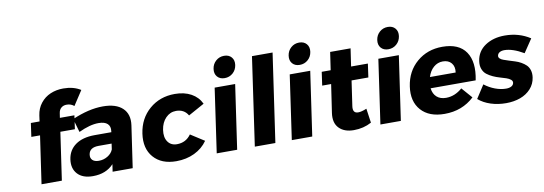

<svg xmlns="http://www.w3.org/2000/svg" viewBox="-59 -1183 4508 1590"><g transform="rotate(-10 2195.5 -388.5)"><path d="M171.9 -400.9 188 -515.1H261.2L268.1 -564.9Q276.4 -623 310.1 -665.5Q343.8 -708 393.1 -729Q442.4 -750 501 -750Q586.4 -750 647 -711.9L567.9 -590.8Q541.5 -612.8 507.8 -612.8Q480.5 -613.8 461.4 -598.6Q442.4 -583.5 438 -554.2L432.1 -515.1H554.2L538.1 -400.9H416L357.9 0H187L245.1 -400.9Z M458 -161.1Q469.2 -238.3 529.3 -281Q589.4 -323.7 689 -324.2H831.1L832 -332Q837.9 -372.6 814.2 -394.8Q790.5 -417 738.8 -417Q667 -417 571.8 -372.1L539.1 -485.8Q679.2 -546.9 797.9 -546.9Q908.7 -546.9 963.1 -495.4Q1017.6 -443.8 1004.9 -352.1L953.6 0H784.7L793.9 -62Q730 7.8 618.7 7.8Q533.2 7.8 490.2 -38.8Q447.3 -85.4 458 -161.1ZM622.1 -172.9Q617.7 -143.6 635.5 -126.2Q653.3 -108.9 689 -108.9Q729.5 -108.9 763.4 -129.6Q797.4 -150.4 810.1 -183.1L816.9 -231H708Q630.4 -231 622.1 -172.9Z M1082.5 -268.1Q1100.6 -392.6 1188.7 -468.8Q1276.9 -544.9 1402.3 -544.9Q1482.4 -544.9 1539.8 -513.4Q1597.2 -481.9 1624.5 -423.8L1489.3 -349.1Q1457.5 -404.8 1388.7 -404.8Q1338.4 -404.8 1302 -367.4Q1265.6 -330.1 1256.3 -269Q1247.1 -207 1273.2 -169.4Q1299.3 -131.8 1349.6 -131.8Q1425.3 -131.8 1468.3 -192.9L1583.5 -119.1Q1542 -59.6 1473.6 -26.9Q1405.3 5.9 1320.3 5.9Q1195.8 5.9 1130.1 -69.6Q1064.5 -145 1082.5 -268.1Z M1660.2 0 1737.8 -539.1H1910.2L1832 0ZM1755.9 -693.8Q1761.7 -733.9 1790.8 -759.5Q1819.8 -785.2 1859.9 -785.2Q1899.9 -785.2 1921.9 -759.5Q1943.8 -733.9 1938 -693.8Q1932.1 -653.3 1903.1 -627.7Q1874 -602.1 1834 -602.1Q1793.9 -602.1 1772 -627.7Q1750 -653.3 1755.9 -693.8Z M1980.5 0 2087.4 -742.2H2260.7L2153.3 0Z M2291.5 0 2369.1 -539.1H2541.5L2463.4 0ZM2387.2 -693.8Q2393.1 -733.9 2422.1 -759.5Q2451.2 -785.2 2491.2 -785.2Q2531.2 -785.2 2553.2 -759.5Q2575.2 -733.9 2569.3 -693.8Q2563.5 -653.3 2534.4 -627.7Q2505.4 -602.1 2465.3 -602.1Q2425.3 -602.1 2403.3 -627.7Q2381.3 -653.3 2387.2 -693.8Z M2617.7 -400.9 2633.8 -514.2H2709L2731 -664.1H2902.8L2880.9 -515.1H3022L3005.9 -400.9H2864.7L2834 -189.9Q2829.6 -159.2 2840.3 -144.5Q2851.1 -129.9 2876 -130.9Q2899.9 -130.9 2944.8 -148.9L2961.9 -28.8Q2895 7.8 2813 7.8Q2732.4 7.8 2689.2 -36.9Q2646 -81.5 2657.7 -163.1L2692.9 -400.9Z M3036.6 0 3114.3 -539.1H3286.6L3208.5 0ZM3132.3 -693.8Q3138.2 -733.9 3167.2 -759.5Q3196.3 -785.2 3236.3 -785.2Q3276.4 -785.2 3298.3 -759.5Q3320.3 -733.9 3314.5 -693.8Q3308.6 -653.3 3279.5 -627.7Q3250.5 -602.1 3210.4 -602.1Q3170.4 -602.1 3148.4 -627.7Q3126.5 -653.3 3132.3 -693.8Z M3331.1 -268.1Q3349.1 -393.1 3437.7 -469Q3526.4 -544.9 3651.9 -544.9Q3792 -544.9 3849.9 -459Q3907.7 -373 3877 -223.1H3498Q3503.9 -175.3 3533.4 -149.2Q3563 -123 3610.8 -123Q3685.5 -123 3748 -178.2L3826.2 -88.9Q3725.1 5.9 3577.1 5.9Q3446.3 5.9 3379.6 -69.1Q3313 -144 3331.1 -268.1ZM3508.8 -315.9H3725.1Q3732.4 -365.2 3707.5 -395Q3682.6 -424.8 3635.7 -424.8Q3591.3 -424.8 3557.6 -395.3Q3523.9 -365.7 3508.8 -315.9Z M3862.3 -68.8 3933.6 -179.2Q3975.1 -147 4022.5 -129.4Q4069.8 -111.8 4114.7 -111.8Q4141.1 -111.8 4158.4 -121.3Q4175.8 -130.9 4178.7 -148.9Q4181.2 -164.6 4167.2 -176.3Q4153.3 -188 4130.1 -195.8Q4106.9 -203.6 4078.4 -211.7Q4049.8 -219.7 4022 -232.4Q3994.1 -245.1 3972.2 -262Q3950.2 -278.8 3939 -308.1Q3927.7 -337.4 3933.6 -376Q3945.3 -456.5 4012.9 -501.7Q4080.6 -546.9 4177.7 -546.9Q4296.9 -546.9 4390.6 -485.8L4315.4 -374Q4222.7 -428.2 4153.3 -428.2Q4129.4 -428.2 4113.5 -418.7Q4097.7 -409.2 4094.7 -391.1Q4092.8 -377.9 4103.5 -367.7Q4114.3 -357.4 4133.3 -350.8Q4152.3 -344.2 4176.5 -336.4Q4200.7 -328.6 4226.3 -320.8Q4252 -313 4275.6 -299.6Q4299.3 -286.1 4316.7 -269.3Q4334 -252.4 4342.3 -225.6Q4350.6 -198.7 4345.7 -165Q4337.9 -110.8 4302.2 -71.5Q4266.6 -32.2 4212.9 -12.7Q4159.2 6.8 4093.8 6.8Q4025.4 6.8 3965.3 -12.5Q3905.3 -31.7 3862.3 -68.8Z"/></g></svg>

Font: Trueno
Style: Bold Italic
Weight: 700
Designer: Julieta Ulanovsky
Foundry: Julieta Ulanovsky
Version: Version 3.001b | FøM Fix